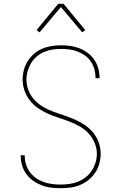

<svg xmlns="http://www.w3.org/2000/svg" viewBox="-20 -981 640 1009"><path d="M299 8Q274 8 248.5 5Q223 2 199.5 -7Q176 -16 155 -30.5Q134 -45 119 -65.5Q104 -86 96.5 -110.5Q89 -135 89 -160V-165H110V-161Q110 -138 117 -116Q124 -94 137.5 -76Q151 -58 169.5 -45Q188 -32 209.5 -24.5Q231 -17 253.5 -14Q276 -11 299 -11Q322 -11 345.5 -14.5Q369 -18 390.5 -26.5Q412 -35 431 -50Q450 -65 462.5 -84.5Q475 -104 482 -126.5Q489 -149 489 -173Q489 -203 477 -231Q465 -259 445 -280.5Q425 -302 398.5 -317Q372 -332 344.5 -342.5Q317 -353 288.5 -362Q260 -371 233 -383Q206 -395 181 -412Q156 -429 137.5 -452.5Q119 -476 109 -504.5Q99 -533 99 -562Q99 -588 105.5 -613Q112 -638 125.5 -659.5Q139 -681 158.5 -698Q178 -715 201.5 -725Q225 -735 250.5 -739Q276 -743 301 -743Q326 -743 350.5 -739.5Q375 -736 398 -727Q421 -718 441 -703Q461 -688 475 -667.5Q489 -647 496 -623Q503 -599 503 -575V-570H482V-574Q482 -596 476 -617.5Q470 -639 457.5 -657.5Q445 -676 427 -689Q409 -702 388 -710Q367 -718 345 -721Q323 -724 301 -724Q278 -724 255.5 -720.5Q233 -717 212 -708Q191 -699 173 -684Q155 -669 143.5 -649.5Q132 -630 125.5 -607.5Q119 -585 119 -562Q119 -533 130.5 -504.5Q142 -476 162.5 -454.5Q183 -433 209 -418Q235 -403 263 -393Q291 -383 319.5 -373.5Q348 -364 375 -352Q402 -340 427 -323Q452 -306 470.5 -283Q489 -260 499 -231.5Q509 -203 509 -173Q509 -147 502 -121.5Q495 -96 480.5 -74Q466 -52 445.5 -35.5Q425 -19 401 -9Q377 1 351 4.5Q325 8 299 8ZM188 -811 172 -823 286 -961H314L428 -823L412 -811L300 -944Z"/></svg>

Font: Iosevka Aile Thin
Style: Regular
Weight: 100
Designer: Belleve Invis
Foundry: Belleve Invis
Version: Version 31.1.0; ttfautohint (v1.8.4)